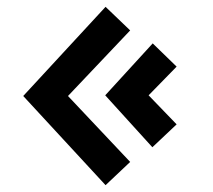

<svg xmlns="http://www.w3.org/2000/svg" viewBox="-20 -560 624 562"><path d="M289 -540 361 -471 179 -279 361 -86 289 -18 48 -279ZM427 -433 497 -365 415 -281 497 -196 426 -129 288 -281Z"/></svg>

Font: Syne Modified
Style: Bold
Weight: 700
Designer: Lucas Descroix
Foundry: Bonjour Monde
Version: Version 2.200